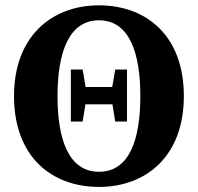

<svg xmlns="http://www.w3.org/2000/svg" viewBox="-20 -696 756 734"><path d="M358.3 18.6C537.9 18.6 682.8 -98 682.8 -328.5C682.8 -561.6 537.6 -675.6 358.3 -675.6C179.8 -675.6 33.6 -559.1 33.6 -328.5C33.6 -95.5 178.8 18.6 358.3 18.6ZM358.3 -39.3C242.6 -39.3 199.9 -162.6 199.9 -328.5C199.9 -493.7 242.6 -618.4 358.3 -618.4C474.8 -618.4 516.5 -493.7 516.5 -328.5C516.5 -162.6 474.8 -39.3 358.3 -39.3ZM250.9 -231.4H295.9L310.9 -323.9V-342.5L295.9 -430.1H250.9V-231.4ZM280 -297.1H437.1V-363.3H280V-297.1ZM420.5 -231.4H465.5V-430.1H420.5L405.5 -342.5V-323.9L420.5 -231.4Z"/></svg>

Font: Source Serif Variable
Style: Regular
Weight: 389
Designer: Frank Grießhammer
Foundry: Adobe Systems Incorporated
Version: Version 3.001;hotconv 1.0.111;makeotfexe 2.5.65597